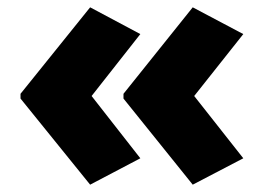

<svg xmlns="http://www.w3.org/2000/svg" viewBox="-20 -543 721 524"><path d="M36 -287 226 -523 363 -450 230 -281 363 -111 226 -39 36 -274ZM317 -287 506 -523 644 -450 510 -281 644 -111 506 -39 317 -274Z"/></svg>

Font: Noto Sans Cherokee Black
Style: Regular
Weight: 900
Designer: Monotype Design Team
Foundry: Monotype Imaging Inc.
Version: Version 2.001; ttfautohint (v1.8.4.7-5d5b)